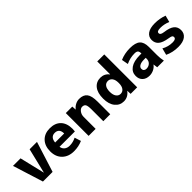

<svg xmlns="http://www.w3.org/2000/svg" viewBox="221 -1918 3095 3095"><g transform="rotate(-45 1768.5 -370.0)"><path d="M198 -520 300 -93H302L405 -520H573L409 0H189L26 -520Z M773 -306H979Q978 -421 877 -421Q831 -421 804 -391.5Q777 -362 773 -306ZM774 -207Q781 -158 815.5 -130.5Q850 -103 905 -103Q979 -103 1050 -139L1085 -30Q996 10 890 10Q766 10 690.5 -63Q615 -136 615 -260Q615 -385 685 -457.5Q755 -530 873 -530Q994 -530 1061 -460.5Q1128 -391 1128 -262Q1128 -231 1124 -207Z M1230 -520H1378L1382 -448H1384Q1413 -486 1455.5 -508Q1498 -530 1543 -530Q1637 -530 1680 -475Q1723 -420 1723 -287V0H1565V-270Q1565 -351 1548 -378.5Q1531 -406 1488 -406Q1451 -406 1420.5 -366Q1390 -326 1390 -273V0H1230Z M2337 -750V0H2188L2185 -72H2183Q2122 10 2027 10Q1936 10 1878 -61.5Q1820 -133 1820 -260Q1820 -390 1876 -460Q1932 -530 2027 -530Q2117 -530 2175 -457H2177V-750ZM1973 -260Q1973 -190 2001.5 -151.5Q2030 -113 2075 -113Q2121 -113 2149 -150Q2177 -187 2177 -255V-265Q2177 -332 2149 -369.5Q2121 -407 2075 -407Q2027 -407 2000 -370Q1973 -333 1973 -260Z M2699 -530Q2824 -530 2877.5 -482.5Q2931 -435 2931 -327V-140Q2931 -68 2946 0H2794Q2786 -45 2784 -73H2782Q2755 -35 2709.5 -12.5Q2664 10 2614 10Q2539 10 2494 -32Q2449 -74 2449 -147Q2449 -233 2522.5 -285Q2596 -337 2734 -337H2771V-339Q2771 -383 2753.5 -400Q2736 -417 2692 -417Q2590 -417 2497 -372L2476 -485Q2577 -530 2699 -530ZM2595 -162Q2595 -135 2611.5 -120Q2628 -105 2656 -105Q2706 -105 2738.5 -136Q2771 -167 2771 -215V-239H2734Q2666 -239 2630.5 -218Q2595 -197 2595 -162Z M3448 -379Q3363 -414 3281 -414Q3235 -414 3216.5 -403.5Q3198 -393 3198 -372Q3198 -352 3214.5 -340.5Q3231 -329 3273 -323Q3390 -308 3440.5 -266Q3491 -224 3491 -150Q3491 -76 3433.5 -33Q3376 10 3268 10Q3141 10 3038 -40L3068 -156Q3154 -107 3255 -107Q3331 -107 3331 -153Q3331 -173 3316.5 -183Q3302 -193 3256 -200Q3141 -218 3091 -260.5Q3041 -303 3041 -375Q3041 -446 3098.5 -488Q3156 -530 3268 -530Q3377 -530 3478 -493Z"/></g></svg>

Font: M PLUS 1p ExtraBold
Style: Regular
Weight: 800
Version: Version 1.062